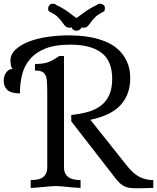

<svg xmlns="http://www.w3.org/2000/svg" viewBox="-20 -1010 844 1032"><path d="M363 -358V-392Q412 -397 452.5 -408.5Q493 -420 522 -442Q551 -464 567 -499Q583 -534 583 -586Q583 -683 525.5 -726.5Q468 -770 358 -770Q277 -770 225 -749.5Q173 -729 142 -693Q111 -657 99 -609.5Q87 -562 87 -508Q40 -508 20 -526Q0 -544 0 -575Q0 -604 14.5 -622Q29 -640 48 -640Q40 -648 38 -661.5Q36 -675 36 -683Q36 -717 62.5 -742.5Q89 -768 133 -785.5Q177 -803 234 -811.5Q291 -820 353 -820Q372 -820 404 -818Q436 -816 472 -809Q508 -802 545 -787.5Q582 -773 612 -747Q642 -721 661 -682Q680 -643 680 -588Q680 -504 629.5 -447Q579 -390 466 -366L660 -122Q695 -77 729 -59.5Q763 -42 804 -42V0Q775 1 749.5 1.5Q724 2 711 2Q686 2 669.5 -1.5Q653 -5 639.5 -13.5Q626 -22 612.5 -37.5Q599 -53 581 -77ZM324 -111Q324 -87 333.5 -73Q343 -59 356.5 -52.5Q370 -46 385.5 -44Q401 -42 413 -42V0Q401 0 383 -1.5Q365 -3 346 -5Q327 -7 309 -8.5Q291 -10 279 -10Q267 -10 249 -8.5Q231 -7 212 -5Q193 -3 175 -1.5Q157 0 145 0V-42Q158 -42 174 -44Q190 -46 203 -52.5Q216 -59 225 -73Q234 -87 234 -111V-507Q234 -544 232.5 -568.5Q231 -593 224 -606.5Q217 -620 204 -625.5Q191 -631 168 -631V-666Q193 -666 211.5 -669Q230 -672 245 -678Q260 -684 272.5 -692Q285 -700 299 -709H324ZM418 -863Q416 -855 408 -850Q400 -845 390 -845Q381 -845 374 -850Q367 -855 365 -863Q361 -861 356 -861Q339 -861 331.5 -869Q324 -877 315 -890Q306 -903 291 -918Q276 -933 245 -948Q240 -951 239.5 -955.5Q239 -960 239 -964Q239 -975 246 -982.5Q253 -990 264 -990Q275 -990 283 -983Q323 -964 351.5 -942Q380 -920 391 -913Q402 -920 431 -942Q460 -964 500 -983Q508 -990 516 -990Q526 -990 535 -984.5Q544 -979 544 -965Q544 -960 542.5 -955Q541 -950 538 -948Q507 -933 492 -918Q477 -903 468 -890Q459 -877 451 -869Q443 -861 427 -861Q422 -861 418 -863Z"/></svg>

Font: Milonga
Style: Regular
Weight: 400
Designer: Pablo Impallari, Brenda Gallo, Rodrigo Fuenzalida
Foundry: Pablo Impallari, Brenda Gallo, Rodrigo Fuenzalida
Version: Version 1.000; ttfautohint (v0.93) -l 8 -r 50 -G 200 -x 14 -